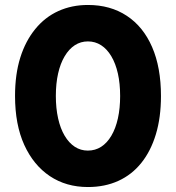

<svg xmlns="http://www.w3.org/2000/svg" viewBox="-20 -733 702 766"><path d="M202.8 -350.1Q202.8 -399.8 211.8 -439.7Q220.8 -479.7 238 -508.6Q255.2 -537.5 278.6 -552.7Q302.1 -567.8 330.7 -567.8Q359.8 -567.8 383.4 -552.6Q407 -537.4 424.1 -508.6Q441.3 -479.7 450.3 -439.7Q459.3 -399.7 459.3 -349.9Q459.3 -301.2 450.4 -260.8Q441.5 -220.5 424.3 -191.5Q407.2 -162.5 383.5 -147.3Q359.8 -132.2 330.4 -132.2Q302 -132.2 278.6 -147.3Q255.2 -162.5 238 -191.4Q220.8 -220.3 211.8 -260.8Q202.8 -301.3 202.8 -350.1ZM40 -350.2Q40 -235.8 76.8 -154.9Q113.7 -74 178.8 -30.4Q244 13.2 330.8 13.2Q398.2 13.2 452.2 -11.4Q506.2 -36 543.9 -83.2Q581.7 -130.3 601.9 -197.4Q622.2 -264.5 622.2 -349.8Q622.2 -464.2 586.8 -545.4Q551.5 -626.7 485.9 -669.9Q420.3 -713.2 330.8 -713.2Q266.2 -713.2 212.8 -688.9Q159.5 -664.7 120.7 -617.2Q81.8 -569.7 60.9 -503.1Q40 -436.5 40 -350.2Z"/></svg>

Font: Jost* Book
Style: Regular
Weight: 400
Version: Version 3.000